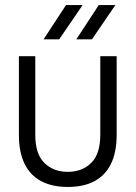

<svg xmlns="http://www.w3.org/2000/svg" viewBox="-20 -730 538 762"><path d="M249 12Q187 12 143.5 -11Q100 -34 77.5 -80Q55 -126 55 -195V-507H120V-195Q120 -119 156 -83.5Q192 -48 249 -48Q306 -48 342 -83.5Q378 -119 378 -195V-507H443V-195Q443 -126 420.5 -80Q398 -34 355 -11Q312 12 249 12ZM242 -710H308L215 -574H153ZM372 -710H438L345 -574H283Z"/></svg>

Font: TikTok Sans Light
Style: Regular
Weight: 300
Version: Version 4.000